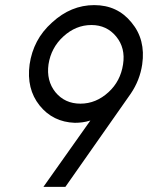

<svg xmlns="http://www.w3.org/2000/svg" viewBox="-20 -732 580 752"><path d="M295 -326Q234 -326 197 -371Q161 -416 170 -480Q180 -545 228 -589Q277 -634 338 -634Q398 -634 435 -589Q472 -544 462 -480Q452 -414 405 -371Q356 -326 295 -326ZM236 0 492 -365Q528 -418 537 -480Q551 -577 495 -644Q440 -712 349 -712Q258 -712 184 -644Q146 -610 124.5 -569Q103 -528 96 -480Q83 -384 135 -319Q187 -254 273 -251Q288 -251 303 -253Q318 -255 334 -260L150 0Z"/></svg>

Font: Unageo
Style: Regular-Italic
Weight: 400
Designer: Richard Sepsi
Foundry: Richard Sepsi
Version: Version 2.000